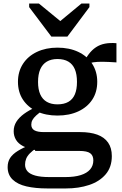

<svg xmlns="http://www.w3.org/2000/svg" viewBox="-20 -816 688 1080"><path d="M269 -610H359L483 -776V-796H438L281 -666L355 -668L199 -796H144V-776ZM635 -465Q591 -468 559 -468.5Q527 -469 504.5 -465.5Q482 -462 464 -453L447 -455Q461 -487 479 -511Q497 -535 519.5 -550Q542 -565 570.5 -570.5Q599 -576 635 -573ZM303 -166Q237 -166 187 -189.5Q137 -213 109 -255.5Q81 -298 81 -356Q81 -413 109 -456.5Q137 -500 187.5 -524Q238 -548 303 -548Q370 -548 420.5 -524Q471 -500 499 -456.5Q527 -413 527 -356Q527 -298 499 -255.5Q471 -213 420.5 -189.5Q370 -166 303 -166ZM303 -229Q340 -229 364.5 -243Q389 -257 401 -285Q413 -313 413 -355Q413 -398 401 -426.5Q389 -455 364.5 -469.5Q340 -484 303 -484Q268 -484 243.5 -469.5Q219 -455 206.5 -426.5Q194 -398 194 -355Q194 -313 206.5 -285Q219 -257 243.5 -243Q268 -229 303 -229ZM246 244Q179 244 129 232.5Q79 221 51 194Q23 167 23 124Q23 94 37 72.5Q51 51 80 33Q109 15 156 -4L186 16Q162 32 147.5 47Q133 62 127 77.5Q121 93 121 110Q121 132 134.5 147.5Q148 163 178 171.5Q208 180 257 180H348Q399 180 434 169Q469 158 487 137Q505 116 505 86Q505 59 487.5 46Q470 33 426 33H177L178 28Q137 20 110 6Q83 -8 70 -29.5Q57 -51 57 -78Q57 -107 72 -131Q87 -155 115 -175.5Q143 -196 183 -214L218 -193Q197 -179 183 -166Q169 -153 162.5 -141Q156 -129 156 -115Q156 -93 173.5 -83Q191 -73 227 -73H431Q488 -73 527.5 -58.5Q567 -44 588 -14Q609 16 609 62Q609 124 574.5 164.5Q540 205 481.5 224.5Q423 244 351 244Z"/></svg>

Font: Roboto Serif Medium
Style: Regular
Weight: 500
Designer: Greg Gazdowicz
Foundry: Commercial Type
Version: Version 1.008